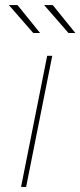

<svg xmlns="http://www.w3.org/2000/svg" viewBox="-20 -737 317 757"><path d="M166 -517H186L83 0H63ZM15 -717H49L138 -607H111ZM154 -717H188L277 -607H250Z"/></svg>

Font: Montserrat Alternates Thin
Style: Italic
Weight: 250
Italic angle: -11.3°
Designer: Julieta Ulanovsky
Foundry: Julieta Ulanovsky
Version: Version 7.200